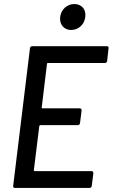

<svg xmlns="http://www.w3.org/2000/svg" viewBox="-20 -928 556 948"><path d="M331 -780C367 -780 397 -807 401 -844C406 -882 383 -908 347 -908C311 -908 282 -882 277 -844C273 -807 296 -780 331 -780ZM509 -627 516 -690C517 -696 514 -700 508 -700H139C133 -700 129 -696 128 -690L45 -10C44 -4 48 0 53 0H422C428 0 432 -4 433 -10L441 -73C441 -79 438 -83 432 -83H151C149 -83 147 -85 147 -87L174 -306C175 -308 177 -310 179 -310H364C370 -310 374 -314 375 -320L383 -383C383 -389 380 -393 374 -393H189C187 -393 185 -395 186 -397L212 -613C212 -615 214 -617 216 -617H498C504 -617 508 -621 509 -627Z"/></svg>

Font: Barlow Semi Condensed Medium
Style: Italic
Weight: 500
Width: 4
Italic angle: -7°
Designer: Jeremy Tribby
Foundry: Tribby Type
Version: Version 1.422;hotconv 1.0.109;makeotfexe 2.5.65596